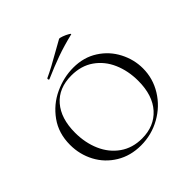

<svg xmlns="http://www.w3.org/2000/svg" viewBox="-169 -766 917 917"><g transform="rotate(-45 289.5 -307.0)"><path d="M37 -230Q37 -308 78 -365Q119 -422 181.5 -451Q244 -480 309 -480Q379 -480 432 -446Q485 -412 513.5 -357Q542 -302 542 -242Q542 -174 506 -115.5Q470 -57 408.5 -22.5Q347 12 275 12Q205 12 150.5 -21Q96 -54 66.5 -109.5Q37 -165 37 -230ZM484 -216Q484 -283 460 -338.5Q436 -394 389 -427Q342 -460 276 -460Q190 -460 142.5 -405Q95 -350 95 -254Q95 -186 119.5 -130Q144 -74 191 -41Q238 -8 302 -8Q385 -8 434.5 -63Q484 -118 484 -216ZM189 -521Q185 -521 184 -525.5Q183 -530 186 -532Q232 -553 308 -597L358 -625Q362 -627 378.5 -621Q395 -615 407.5 -607.5Q420 -600 413 -599Q351 -584 299.5 -565.5Q248 -547 191 -522Z"/></g></svg>

Font: Cormorant Unicase Light
Style: Regular
Weight: 300
Designer: Christian Thalmann (Catharsis Fonts)
Foundry: Catharsis Fonts
Version: Version 4.000